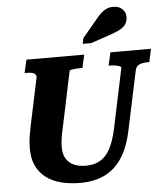

<svg xmlns="http://www.w3.org/2000/svg" viewBox="-63 -1023 946 1095"><g transform="rotate(-5 410.0 -475.0)"><path d="M282 -316Q275 -287 271 -265Q267 -243 265.5 -226.5Q264 -210 264 -195Q264 -166 272.5 -144.5Q281 -123 297.5 -108Q314 -93 338 -85.5Q362 -78 394 -78Q441 -78 475 -98Q509 -118 532 -161Q555 -204 570 -273L642 -615Q644 -622 634.5 -626Q625 -630 610.5 -632.5Q596 -635 582 -635H571L588 -710H820L804 -635H793Q766 -635 747 -627Q728 -619 723 -595L651 -256Q631 -160 590.5 -99.5Q550 -39 490.5 -11Q431 17 353 17Q291 17 240.5 3.5Q190 -10 154.5 -38Q119 -66 100.5 -107Q82 -148 82 -203Q82 -221 83.5 -240.5Q85 -260 89.5 -284.5Q94 -309 100 -340L155 -600Q158 -614 151.5 -621.5Q145 -629 132 -632Q119 -635 101 -635H90L107 -710H438L421 -635H411Q398 -635 383 -634Q368 -633 358 -631Q348 -629 347 -625ZM524 -903Q540 -924 555.5 -938Q571 -952 587.5 -959.5Q604 -967 625 -967Q659 -967 678 -948.5Q697 -930 697 -903Q697 -879 685 -861.5Q673 -844 649.5 -832Q626 -820 590 -808L484 -772H435L441 -804Z"/></g></svg>

Font: Roboto Serif 20pt
Style: Bold Italic
Weight: 700
Italic angle: -10°
Version: Version 1.007